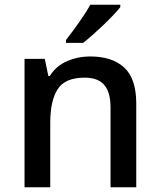

<svg xmlns="http://www.w3.org/2000/svg" viewBox="-20 -786 671 806"><path d="M358 -549Q451 -549 501.5 -502.5Q552 -456 552 -351V0H444V-335Q444 -398 418 -429Q392 -460 335 -460Q253 -460 222 -411.5Q191 -363 191 -271V0H83V-539H168L183 -467H189Q215 -509 261 -529Q307 -549 358 -549ZM485 -756Q474 -742 455 -722Q436 -702 413.5 -680.5Q391 -659 369 -639.5Q347 -620 329 -606H257V-618Q272 -637 291 -663Q310 -689 328.5 -716.5Q347 -744 359 -766H485Z"/></svg>

Font: Noto Sans NKo Unjoined Medium
Style: Regular
Weight: 500
Designer: Monotype Design Team
Foundry: Monotype Imaging Inc.
Version: Version 2.004